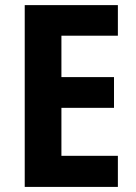

<svg xmlns="http://www.w3.org/2000/svg" viewBox="-20 -734 534 754"><path d="M442.9 0H77.1V-713.9H442.9V-593.8H221.2V-431.2H427.7V-310.5H221.2V-122.1H442.9Z"/></svg>

Font: Open Sans SemiCondensed
Style: Bold
Weight: 700
Width: 4
Designer: Monotype Design Team
Foundry: Monotype Imaging Inc.
Version: Version 3.003